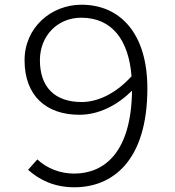

<svg xmlns="http://www.w3.org/2000/svg" viewBox="-20 -779 740 813"><path d="M325 -759C196 -759 84 -662 84 -524C84 -373 176 -293 316 -293C399 -293 476 -333 539 -395C536 -134 422 -44 294 -44C234 -44 179 -66 138 -104L99 -60C147 -17 210 14 295 14C456 14 604 -97 604 -405C604 -636 490 -759 325 -759ZM326 -347C210 -347 149 -412 149 -524C149 -628 224 -704 324 -704C455 -704 525 -609 537 -456C466 -378 389 -347 326 -347Z"/></svg>

Font: Kawkab Mono Light
Style: Regular
Weight: 300
Monospace: yes
Designer: Abdullah Arif
Foundry: Abdullah Arif
Version: Version 1.000;PS 000.500;hotconv 1.0.88;makeotf.lib2.5.64775